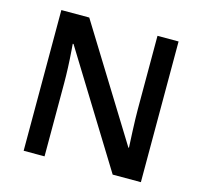

<svg xmlns="http://www.w3.org/2000/svg" viewBox="-104 -828 990 941"><g transform="rotate(15 391.5 -357.0)"><path d="M689 0H545.9L194.8 -568.8H190.9L193.4 -537.1Q200.2 -446.3 200.2 -371.1V0H94.2V-713.9H235.8L585.9 -147.9H588.9Q587.9 -159.2 585 -229.7Q582 -300.3 582 -339.8V-713.9H689Z"/></g></svg>

Font: Open Sans Semibold
Style: Regular
Weight: 600
Foundry: Ascender Corporation
Version: Version 1.10; ttfautohint (v1.5.65-e2d9)